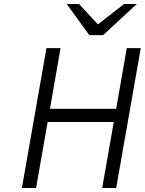

<svg xmlns="http://www.w3.org/2000/svg" viewBox="-20 -941 724 961"><path d="M89.5 0 212.5 -700H283L230 -396.5H561.5L614.5 -700H684.5L561.5 0H491.5L549.5 -330.5H218.5L160.5 0ZM427 -765 314 -921H375.5L470 -819L601 -921H664.5L496 -765Z"/></svg>

Font: Overpass Light
Style: Italic
Weight: 300
Italic angle: -10°
Designer: Delve Withrington, Dave Bailey, Thomas Jockin
Foundry: Delve Fonts LLC
Version: Version 4.000; ttfautohint (v1.8.3)